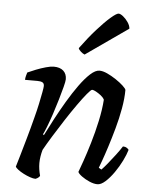

<svg xmlns="http://www.w3.org/2000/svg" viewBox="-54 -803 668 847"><g transform="rotate(5 280.5 -379.0)"><path d="M135 0Q125 0 110.5 -5Q96 -10 81.5 -17.5Q67 -25 56.5 -33Q46 -41 44 -46Q49 -62 58.5 -95Q68 -128 81 -173.5Q94 -219 107 -270Q115 -300 121.5 -330.5Q128 -361 132 -383Q136 -405 136 -411Q136 -423 128 -427Q120 -431 106 -431H51Q51 -439 53.5 -448.5Q56 -458 58 -464Q73 -471 94.5 -479.5Q116 -488 137.5 -494Q159 -500 172 -500Q200 -500 215 -486.5Q230 -473 230 -449Q230 -440 223.5 -415Q217 -390 207.5 -357.5Q198 -325 187 -292Q176 -259 166 -233.5Q156 -208 151 -199L155 -195Q172 -229 193.5 -269.5Q215 -310 239 -350.5Q263 -391 287.5 -425Q312 -459 334.5 -479.5Q357 -500 375 -500Q390 -500 409.5 -491Q429 -482 448.5 -469Q468 -456 481.5 -443.5Q495 -431 496 -425Q496 -388 488 -343Q480 -298 467.5 -253Q455 -208 442.5 -169Q430 -130 420.5 -104Q411 -78 409 -73L421 -66Q431 -76 447 -95.5Q463 -115 480 -137.5Q497 -160 507 -176Q517 -176 524 -171.5Q531 -167 533 -163Q527 -142 513.5 -114.5Q500 -87 481.5 -60.5Q463 -34 444 -17Q425 0 409 0Q393 0 373.5 -8.5Q354 -17 339 -28Q324 -39 321 -47Q326 -60 338.5 -95.5Q351 -131 365.5 -179.5Q380 -228 391 -279Q402 -330 405 -374Q400 -384 389 -392.5Q378 -401 367 -407Q356 -413 350 -413Q345 -413 328 -392.5Q311 -372 288 -339.5Q265 -307 240 -268.5Q215 -230 192.5 -193.5Q170 -157 155 -130Q151 -116 148.5 -100.5Q146 -85 146 -71Q146 -57 148 -43.5Q150 -30 154 -15Q153 -12 148 -7.5Q143 -3 135 0ZM303 -565Q295 -568 286 -576Q277 -584 275 -591Q311 -640 344.5 -677.5Q378 -715 403 -736.5Q428 -758 437 -758Q445 -758 457 -748.5Q469 -739 479 -724.5Q489 -710 490 -696Z"/></g></svg>

Font: Texturina Medium 12pt Medium
Style: Italic
Weight: 500
Italic angle: -11°
Version: Version 1.002